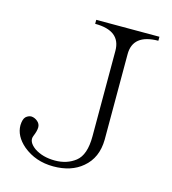

<svg xmlns="http://www.w3.org/2000/svg" viewBox="-95 -757 691 771"><g transform="rotate(15 250.0 -371.5)"><path d="M316.4 -103.5Q270.5 -64.5 196.3 -64.5Q122.1 -64.5 69.3 -108.4Q26.4 -145.5 26.4 -190.4Q27.3 -215.8 37.1 -225.6Q47.9 -235.4 60.5 -235.4Q74.2 -234.4 85.9 -224.6Q97.7 -214.8 97.7 -200.2Q97.7 -185.5 87.9 -162.1Q77.1 -136.7 110.4 -112.3Q145.5 -88.9 196.3 -88.9Q246.1 -88.9 281.2 -116.2Q317.4 -144.5 317.4 -221.7V-577.1Q317.4 -661.1 210.9 -661.1V-677.7H473.6V-661.1Q368.2 -660.2 368.2 -577.1V-221.7Q367.2 -145.5 316.4 -103.5Z"/></g></svg>

Font: BabelStone Sani Yi
Style: Regular
Weight: 400
Designer: Andrew West
Foundry: BabelStone
Version: Version 1.00 November 22, 2015, initial release